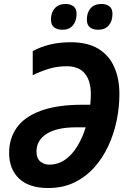

<svg xmlns="http://www.w3.org/2000/svg" viewBox="-20 -938 646 968"><path d="M223 10Q127 10 76.5 -37.5Q26 -85 26 -167Q26 -240 64.5 -294.5Q103 -349 185.5 -379.5Q268 -410 398 -410H435Q438 -437 438 -463Q438 -531 407.5 -567.5Q377 -604 317 -604Q267 -604 225.5 -591Q184 -578 145 -559V-680Q226 -725 336 -725Q422 -725 476 -692Q530 -659 556 -600Q582 -541 582 -464Q582 -397 568 -329.5Q554 -262 525.5 -201Q497 -140 454 -92.5Q411 -45 353.5 -17.5Q296 10 223 10ZM227 -108Q273 -108 308.5 -133Q344 -158 370 -201Q396 -244 412 -296H362Q267 -296 215.5 -263.5Q164 -231 164 -174Q164 -140 183 -124Q202 -108 227 -108ZM475 -788Q449 -788 433.5 -800Q418 -812 418 -840Q418 -875 437 -896.5Q456 -918 492 -918Q515 -918 531 -906.5Q547 -895 547 -868Q547 -832 528.5 -810Q510 -788 475 -788ZM295 -788Q269 -788 253 -800Q237 -812 237 -840Q237 -875 256.5 -896.5Q276 -918 311 -918Q334 -918 350 -906.5Q366 -895 366 -868Q366 -832 347.5 -810Q329 -788 295 -788Z"/></svg>

Font: Noto Sans SemiCondensed
Style: Bold Italic
Weight: 700
Width: 4
Italic angle: -12°
Designer: Monotype Design Team
Foundry: Monotype Imaging Inc.
Version: Version 2.013; ttfautohint (v1.8.4.7-5d5b)